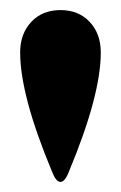

<svg xmlns="http://www.w3.org/2000/svg" viewBox="-20 -776 240 381"><path d="M83 -436Q20 -587 20 -672Q20 -709 42 -732.5Q64 -756 100 -756Q136 -756 158 -732.5Q180 -709 180 -672Q180 -587 117 -436Q109 -415 100 -415Q91 -415 83 -436Z"/></svg>

Font: Raigarh
Style: Bold
Weight: 700
Designer: jaikishan Patel
Foundry: MagicType
Version: Version 1.000